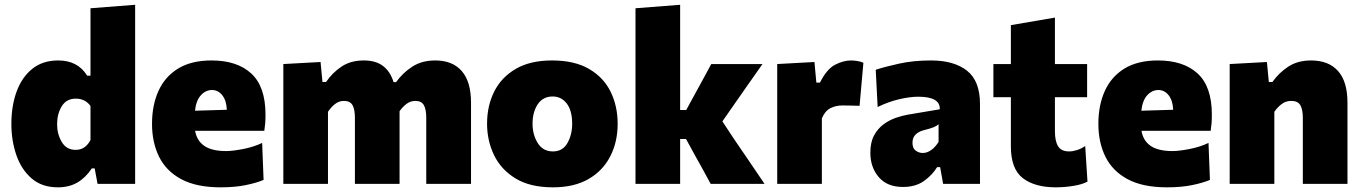

<svg xmlns="http://www.w3.org/2000/svg" viewBox="-20 -768 5690 802"><path d="M222 14.5Q155 14.5 112 -22.8Q69 -60 48.2 -120.5Q27.5 -181 27.5 -250.5Q27.5 -325 49.2 -385Q71 -445 114.5 -480.2Q158 -515.5 223 -515.5Q305 -515.5 344 -452H358V-733.5L544.5 -748V0H387.5L375.5 -64.5H363.5Q337.5 -25.5 303 -5.5Q268.5 14.5 222 14.5ZM296 -142Q318.5 -142 334 -153.8Q349.5 -165.5 358 -183.5V-325.5Q335.5 -356 296.5 -356Q257.5 -356 238 -324.2Q218.5 -292.5 218.5 -249Q218.5 -208 238 -175Q257.5 -142 296 -142Z M901.5 14.5Q800.5 14.5 737.2 -19.5Q674 -53.5 644.5 -113.2Q615 -173 615 -251Q615 -328.5 642 -388.2Q669 -448 724.2 -481.8Q779.5 -515.5 863.5 -515.5Q970.5 -515.5 1029.8 -460.8Q1089 -406 1089 -289.5Q1089 -268.5 1087.8 -252.8Q1086.5 -237 1084 -221.5H795Q802 -180.5 833.2 -158.8Q864.5 -137 925 -137Q951.5 -137 995.5 -145.5Q1039.5 -154 1075 -171L1081 -16.5Q1051.5 -4 1006.5 5.2Q961.5 14.5 901.5 14.5ZM865.5 -392Q839 -392 819 -370Q799 -348 794.5 -305.5L927.5 -309.5Q926 -347.5 908.8 -369.8Q891.5 -392 865.5 -392Z M1163.5 0V-500.5L1319 -509L1327 -425.5H1342Q1368 -464 1406.5 -489.8Q1445 -515.5 1499.5 -515.5Q1550 -515.5 1580.2 -492.2Q1610.5 -469 1624 -425H1634.5Q1662 -463.5 1702 -489.5Q1742 -515.5 1798.5 -515.5Q1870 -515.5 1908.8 -471.2Q1947.5 -427 1947.5 -339V0H1760.5V-276Q1760.5 -311 1750.5 -328.8Q1740.5 -346.5 1715 -346.5Q1694.5 -346.5 1678 -334Q1661.5 -321.5 1649 -303.5V0H1462.5V-276Q1462.5 -311 1452.5 -328.8Q1442.5 -346.5 1416.5 -346.5Q1395.5 -346.5 1378.8 -333Q1362 -319.5 1350 -301V0Z M2290 14.5Q2194 14.5 2133.2 -22.8Q2072.5 -60 2043.5 -120.5Q2014.5 -181 2014.5 -251Q2014.5 -326 2044.5 -385.8Q2074.5 -445.5 2134.8 -480.5Q2195 -515.5 2286 -515.5Q2379.5 -515.5 2440.2 -480.2Q2501 -445 2530.5 -385Q2560 -325 2560 -251Q2560 -175 2529 -114.8Q2498 -54.5 2438 -20Q2378 14.5 2290 14.5ZM2289.5 -135.5Q2330.5 -135.5 2350.2 -170.5Q2370 -205.5 2370 -251Q2370 -306.5 2347.2 -335.8Q2324.5 -365 2288.5 -365Q2248 -365 2226.2 -332.5Q2204.5 -300 2204.5 -251Q2204.5 -205.5 2226.2 -170.5Q2248 -135.5 2289.5 -135.5Z M2634.5 0V-733.5L2821 -748V-308.5H2846.5L2883.5 -376.5Q2900.5 -407.5 2917.5 -438.5Q2934 -469.5 2951 -500.5H3165Q3132.5 -454.5 3101 -409.5Q3069.5 -364 3037.5 -318.5L2997.5 -261L3047 -186Q3078.5 -139.5 3110.5 -93Q3142.5 -46 3173.5 0H2948.5Q2932.5 -29 2917 -58Q2901 -86.5 2885.5 -114.5L2845.5 -187.5H2821V0Z M3226.5 0V-500.5L3382 -509L3390 -423H3405Q3433.5 -479.5 3468 -497.5Q3502.5 -515.5 3535.5 -515.5Q3545 -515.5 3559.2 -513.5Q3573.5 -511.5 3586.5 -506L3570.5 -326Q3549.5 -326.5 3533 -327Q3516 -327.5 3498.5 -327.5Q3471 -327.5 3448.5 -316Q3426 -304.5 3413 -273.5V0Z M3752 13Q3686 13 3650.8 -28Q3615.5 -69 3615.5 -130Q3615.5 -173.5 3631 -202.2Q3646.5 -231 3670.8 -248.8Q3695 -266.5 3722 -275.8Q3749 -285 3772 -289L3905.5 -311.5Q3908 -364 3815.5 -364Q3781 -364 3736 -353.5Q3691 -343 3646 -321L3638 -476.5Q3675.5 -489 3735.5 -502.2Q3795.5 -515.5 3868.5 -515.5Q3965 -515.5 4019.2 -472.8Q4073.5 -430 4073.5 -334V0H3919.5L3907 -70H3894.5Q3875 -37.5 3839.8 -12.2Q3804.5 13 3752 13ZM3834.5 -129Q3853 -129 3870.5 -141.8Q3888 -154.5 3900.5 -175.5V-249Q3893 -242 3880.5 -236.8Q3868 -231.5 3836.5 -223.5Q3817.5 -218.5 3804.5 -206Q3791.5 -193.5 3791.5 -171.5Q3791.5 -148.5 3805 -138.8Q3818.5 -129 3834.5 -129Z M4390 14.5Q4302.5 14.5 4252.5 -23.8Q4202.5 -62 4202.5 -157V-362H4129.5V-500.5H4202.5V-663L4386.5 -694.5V-500.5H4521V-362H4386.5V-219.5Q4386.5 -178.5 4399.8 -157Q4413 -135.5 4446 -135.5Q4460 -135.5 4477.5 -140.8Q4495 -146 4513 -158L4522.5 -9.5Q4501 2.5 4463.5 8.5Q4426 14.5 4390 14.5Z M4854.5 14.5Q4753.5 14.5 4690.2 -19.5Q4627 -53.5 4597.5 -113.2Q4568 -173 4568 -251Q4568 -328.5 4595 -388.2Q4622 -448 4677.2 -481.8Q4732.5 -515.5 4816.5 -515.5Q4923.5 -515.5 4982.8 -460.8Q5042 -406 5042 -289.5Q5042 -268.5 5040.8 -252.8Q5039.5 -237 5037 -221.5H4748Q4755 -180.5 4786.2 -158.8Q4817.5 -137 4878 -137Q4904.5 -137 4948.5 -145.5Q4992.5 -154 5028 -171L5034 -16.5Q5004.5 -4 4959.5 5.2Q4914.5 14.5 4854.5 14.5ZM4818.5 -392Q4792 -392 4772 -370Q4752 -348 4747.5 -305.5L4880.5 -309.5Q4879 -347.5 4861.8 -369.8Q4844.5 -392 4818.5 -392Z M5116.5 0V-500.5L5272 -509L5280 -425.5H5295Q5321.5 -463.5 5361 -489.5Q5400.5 -515.5 5456.5 -515.5Q5529.5 -515.5 5569 -471.5Q5608.5 -427.5 5608.5 -339V0H5422V-276Q5422 -311 5411.5 -328.8Q5401 -346.5 5373.5 -346.5Q5351 -346.5 5333.5 -333.2Q5316 -320 5303 -301V0Z"/></svg>

Font: Heraclito ExtraBold
Style: Regular
Weight: 800
Designer: Kostas Bartsokas (font) & Cristiano Sobral (main changes)
Foundry: Kostas Bartsokas (font) & Cristiano Sobral (main changes)
Version: Version 1.00;July 8, 2020;FontCreator 13.0.0.2655 64-bit